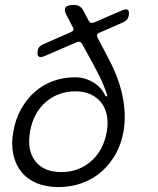

<svg xmlns="http://www.w3.org/2000/svg" viewBox="-20 -750 640 780"><path d="M267 -619Q276 -623 278 -628Q280 -633 276 -639L251 -687Q239 -709 246 -719.5Q253 -730 280 -730Q293 -730 302.5 -724.5Q312 -719 318 -708L340 -666Q344 -659 349.5 -657.5Q355 -656 363 -659L474 -707Q492 -715 499 -710Q506 -705 503 -686Q501 -676 495.5 -670Q490 -664 482 -660L386 -618Q377 -615 375 -610Q373 -605 376 -598L423 -508Q464 -430 478.5 -356.5Q493 -283 482 -217Q473 -165 449.5 -123.5Q426 -82 391.5 -52Q357 -22 312.5 -6Q268 10 218 10Q167 10 129 -6Q91 -22 67 -51.5Q43 -81 34 -122.5Q25 -164 34 -215Q43 -266 65.5 -306.5Q88 -347 120.5 -376Q153 -405 195 -420.5Q237 -436 285 -436Q310 -436 331 -428.5Q352 -421 367.5 -410Q383 -399 393.5 -385Q404 -371 409 -359H416Q414 -372 400 -405.5Q386 -439 360 -487L314 -571Q310 -578 304 -580Q298 -582 290 -578L163 -523Q145 -515 137.5 -520Q130 -525 133 -544Q135 -554 140.5 -560Q146 -566 155 -570ZM229 -51Q300 -51 350.5 -95.5Q401 -140 414 -216Q420 -252 414 -282Q408 -312 391 -333.5Q374 -355 347.5 -367Q321 -379 287 -379Q216 -379 165.5 -335Q115 -291 102 -215Q89 -139 123.5 -95Q158 -51 229 -51Z"/></svg>

Font: Maple Mono ExtraLight
Style: Italic
Weight: 275
Italic angle: -10°
Monospace: yes
Designer: subframe7536
Version: Version 7.000